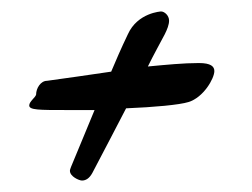

<svg xmlns="http://www.w3.org/2000/svg" viewBox="-20 -449 440 335"><path d="M327 -339C300 -339 270 -336 238 -333C243 -343 248 -353 254 -364C262 -380 275 -399 275 -413C275 -422 267 -429 261 -429C261 -429 220 -427 203 -389C191 -364 182 -343 174 -324C132 -318 93 -312 62 -308C51 -308 43 -295 43 -284C42 -279 31 -272 31 -265C31 -257 48 -257 96 -257H145C132 -225 120 -197 104 -158C103 -155 102 -153 102 -151C102 -141 118 -134 123 -134C130 -134 136 -138 141 -147C164 -191 182 -225 200 -260C249 -262 293 -266 309 -271C335 -279 354 -312 354 -325C354 -333 348 -339 327 -339Z"/></svg>

Font: Mervale Script
Style: Regular
Weight: 400
Designer: Astigmatic (AOETI)
Foundry: Astigmatic (AOETI)
Version: Version 1.000